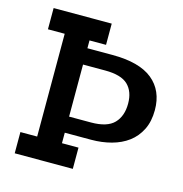

<svg xmlns="http://www.w3.org/2000/svg" viewBox="-99 -740 789 830"><g transform="rotate(15 296.0 -325.0)"><path d="M40 0V-95H115V-555H40V-650H300V-555H226V-520H338Q459 -520 518 -472Q577 -424 577 -337Q577 -286 558.5 -249Q540 -212 508.5 -188.5Q477 -165 434.5 -153.5Q392 -142 344 -142H226V-95H300V0ZM226 -447V-214H324Q396 -214 427 -246Q458 -278 458 -334Q458 -388 427.5 -417.5Q397 -447 325 -447Z"/></g></svg>

Font: Zilla Slab SemiBold
Style: Regular
Weight: 600
Designer: Typotheque.com
Foundry: Typotheque type foundry
Version: Version 1.1; 2017